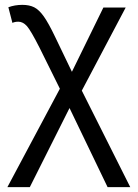

<svg xmlns="http://www.w3.org/2000/svg" viewBox="-20 -559 565 786"><path d="M264.6 -116.7 102.1 207H10.3L225.1 -195.8L142.1 -363.3Q106.4 -433.6 90.3 -452.1Q73.7 -470.2 55.2 -470.2Q41 -470.2 30.8 -465.3L14.2 -529.3Q40.5 -539.1 71.8 -539.1Q100.1 -539.1 120.1 -529.1Q140.1 -519 159.7 -491.2Q179.2 -463.4 205.1 -409.2L274.4 -265.1L403.3 -528.3H494.6L314.9 -188L513.2 207H420.4Z"/></svg>

Font: Arimo
Style: Regular
Weight: 400
Designer: Steve Matteson
Foundry: Monotype Imaging Inc.
Version: Version 1.33